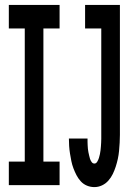

<svg xmlns="http://www.w3.org/2000/svg" viewBox="-20 -755 540 783"><path d="M365 8Q349 8 334.5 2Q320 -4 309.5 -15.5Q299 -27 292 -40.5Q285 -54 279.5 -68.5Q274 -83 271 -98Q268 -113 265.5 -128.5Q263 -144 262 -159.5Q261 -175 261 -190H337Q337 -183 337 -176Q337 -169 337.5 -162Q338 -155 338.5 -148Q339 -141 340.5 -134.5Q342 -128 343.5 -121Q345 -114 347 -107.5Q349 -101 353.5 -94.5Q358 -88 365 -88Q372 -88 376.5 -95.5Q381 -103 383.5 -111Q386 -119 387.5 -126.5Q389 -134 390 -142Q391 -150 391.5 -157.5Q392 -165 392.5 -173Q393 -181 393 -189Q393 -197 393 -205V-639H327V-735H469V-205Q469 -189 468 -172.5Q467 -156 465.5 -139.5Q464 -123 460.5 -107Q457 -91 452 -75.5Q447 -60 440 -45.5Q433 -31 422 -18.5Q411 -6 396 1Q381 8 365 8ZM16 0V-96H81V-639H16V-735H223V-639H157V-96H223V0Z"/></svg>

Font: Iosevka SS04
Style: Bold
Weight: 700
Monospace: yes
Designer: Belleve Invis
Foundry: Belleve Invis
Version: Version 19.0.0; ttfautohint (v1.8.4)